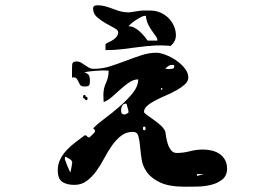

<svg xmlns="http://www.w3.org/2000/svg" viewBox="-20 -647 1040 728"><path d="M551 -607Q570 -607 587.5 -599.5Q605 -592 618 -579.5Q631 -567 639 -549.5Q647 -532 647 -513Q647 -490 627 -473Q592 -476 561.5 -474Q531 -472 501.5 -468Q472 -464 442.5 -460.5Q413 -457 380 -457V-480Q386 -484 394.5 -488Q403 -492 410.5 -497Q418 -502 423 -509Q428 -516 428 -525Q428 -533 413 -541Q398 -549 380.5 -559Q363 -569 348 -582Q333 -595 333 -614Q333 -622 337.5 -624.5Q342 -627 350 -627Q365 -627 379.5 -623Q394 -619 408 -613.5Q422 -608 436.5 -604Q451 -600 467 -600Q469 -600 476.5 -601Q484 -602 493 -603.5Q502 -605 510 -606Q518 -607 520 -607ZM577 -493Q577 -501 571 -509.5Q565 -518 557 -529Q549 -540 542 -554Q535 -568 533 -587H530Q524 -587 515 -582.5Q506 -578 496 -571.5Q486 -565 478 -558Q470 -551 467 -547Q478 -548 489.5 -542Q501 -536 510.5 -527Q520 -518 528 -508.5Q536 -499 540 -493ZM253 -377Q253 -388 253.5 -401Q254 -414 270 -414Q280 -414 287.5 -409.5Q295 -405 302 -400Q309 -395 317 -390.5Q325 -386 336 -386Q367 -386 397 -395.5Q427 -405 457 -416.5Q487 -428 516 -437.5Q545 -447 573 -447Q587 -447 608 -439Q629 -431 648 -418Q667 -405 680.5 -388Q694 -371 694 -353Q694 -339 681.5 -327.5Q669 -316 650.5 -305.5Q632 -295 610 -285.5Q588 -276 569.5 -266.5Q551 -257 538.5 -246Q526 -235 526 -223Q526 -219 537 -211Q548 -203 562.5 -193Q577 -183 590 -171Q603 -159 607 -147Q608 -141 610 -127.5Q612 -114 616.5 -100.5Q621 -87 629 -77Q637 -67 650 -67Q675 -67 699.5 -73.5Q724 -80 750 -80Q767 -80 783.5 -76Q800 -72 812.5 -63.5Q825 -55 833 -41Q841 -27 841 -8Q841 19 823 33.5Q805 48 780 54Q755 60 728 60.5Q701 61 683 61Q622 61 588.5 45.5Q555 30 538 7Q521 -16 517 -43Q513 -70 511 -93Q509 -116 504.5 -131.5Q500 -147 484 -147Q458 -147 439 -132Q420 -117 404.5 -95Q389 -73 375 -46.5Q361 -20 345 2Q329 24 309 39Q289 54 262 54Q233 54 216 42.5Q199 31 199 -2Q199 -24 208.5 -43Q218 -62 233 -78Q248 -94 266 -107.5Q284 -121 300 -133Q301 -134 303 -134Q306 -134 307 -133L313 -127Q314 -126 317 -126Q319 -126 320 -127Q323 -129 330.5 -136.5Q338 -144 340 -147V-153Q338 -158 333 -160Q349 -177 378 -198.5Q407 -220 435 -244.5Q463 -269 483.5 -294.5Q504 -320 504 -346Q487 -346 470.5 -335Q454 -324 437.5 -309Q421 -294 405 -280Q389 -266 373 -260L372 -287Q372 -312 382 -333Q392 -354 392 -379L373 -380Q369 -380 358.5 -379.5Q348 -379 336 -378Q324 -377 314 -375.5Q304 -374 300 -373Q315 -367 318 -360Q321 -353 321 -341Q321 -327 317.5 -323Q314 -319 300 -319Q288 -319 284 -325Q280 -331 277 -338Q274 -345 269.5 -350Q265 -355 253 -353ZM640 -400Q638 -401 633 -401Q625 -401 619.5 -397.5Q614 -394 607 -387Q608 -386 613 -385.5Q618 -385 620 -385Q625 -385 634 -386.5Q643 -388 640 -400ZM593 -307Q596 -307 596 -310Q596 -313 593 -313Q590 -314 590 -310Q590 -306 593 -307ZM307 -267Q302 -267 302 -273H300Q295 -273 295 -280Q295 -287 300 -287Q305 -287 305 -280H307Q312 -280 312 -273.5Q312 -267 307 -267ZM467 -227 460 -253Q459 -254 457 -254Q447 -254 443 -245.5Q439 -237 439 -230Q439 -223 441 -218Q443 -213 453 -213Q455 -213 460 -215.5Q465 -218 467 -220ZM527 -153Q532 -153 532 -160Q532 -167 527 -167Q522 -167 522 -160Q522 -153 527 -153ZM254 -30Q254 -38 243.5 -44.5Q233 -51 227 -53Q226 -51 226 -47V-42Q226 -41 227 -40Q228 -37 230.5 -30.5Q233 -24 236 -16.5Q239 -9 242 -2.5Q245 4 247 7Q248 3 250.5 -10Q253 -23 253 -27Q254 -28 254 -30ZM727 13V20L753 13Z"/></svg>

Font: Genkaimincho
Style: Regular
Weight: 800
Designer: Dr. Ken Lunde (project architect, glyph set definition & overall production); Masataka HATTORI \u670D \u90E8 \u6B63 \u8C
Foundry: Adobe Systems Incorporated
Version: Version 1.00